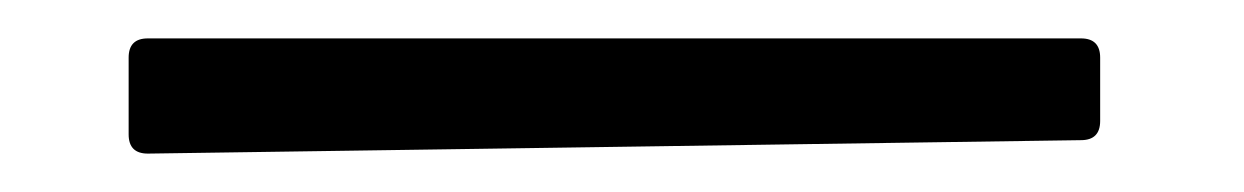

<svg xmlns="http://www.w3.org/2000/svg" viewBox="-20 7 648 100"><path d="M57 87Q47 87 47 77V37Q47 27 57 27H543Q553 27 553 37V70Q553 80 543 80Z"/></svg>

Font: SoukouMincho
Style: Regular
Weight: 400
Designer: Dr. Ken Lunde (project architect, glyph set definition & overall production); Masataka HATTORI  (production & ideograph 
Foundry: Adobe Systems Incorporated
Version: Version 1.00